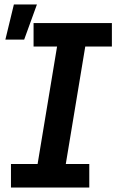

<svg xmlns="http://www.w3.org/2000/svg" viewBox="-20 -838 540 858"><path d="M29 0V-105H148L235 -630H130V-735H480V-630H361L274 -105H379V0ZM4 -661 42 -818H145L88 -661Z"/></svg>

Font: Iosevka Curly Extrabold
Style: Italic
Weight: 800
Italic angle: -9°
Monospace: yes
Designer: Belleve Invis
Foundry: Belleve Invis
Version: Version 22.1.2; ttfautohint (v1.8.4)